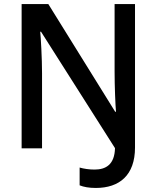

<svg xmlns="http://www.w3.org/2000/svg" viewBox="-20 -734 776 950"><path d="M454 196C571 196 648 133 648 -4V-714H547V-380C547 -308 551 -211 554 -181H550L219 -714H87V0H188V-372C188 -445 182 -550 179 -577H183L549 -1C547 80 504 105 448 105C420 105 395 101 374 95V183C394 191 420 196 454 196Z"/></svg>

Font: Noto Sans Thai Medium
Style: Regular
Weight: 500
Designer: Monotype Design Team
Foundry: Monotype Imaging Inc.
Version: Version 1.901